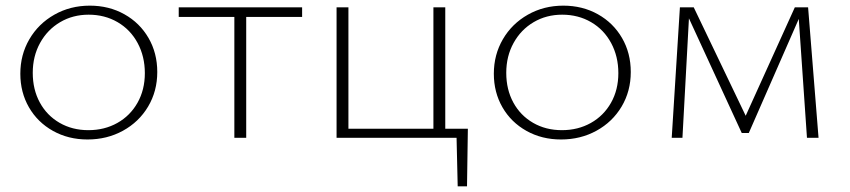

<svg xmlns="http://www.w3.org/2000/svg" viewBox="-20 -488 3012 680"><path d="M52 -227Q52 -294 84 -349Q116 -404 172.5 -436Q229 -468 298 -468Q366 -468 420.5 -437.5Q475 -407 506 -353.5Q537 -300 537 -233Q537 -165 504.5 -110.5Q472 -56 415.5 -25Q359 6 290 6Q222 6 167.5 -24.5Q113 -55 82.5 -108Q52 -161 52 -227ZM493 -229Q493 -288 467.5 -335.5Q442 -383 396.5 -409.5Q351 -436 294 -436Q238 -436 193 -409.5Q148 -383 122 -336Q96 -289 96 -230Q96 -171 121 -125Q146 -79 191 -53Q236 -27 293 -27Q350 -27 395.5 -52.5Q441 -78 467 -124Q493 -170 493 -229Z M1050 -428H852V0H810V-428H613V-462H1050Z M1634 172H1601L1597 0H1172V-462H1214V-32H1515V-462H1557V-32H1637Z M1729 -227Q1729 -294 1761 -349Q1793 -404 1849.5 -436Q1906 -468 1975 -468Q2043 -468 2097.5 -437.5Q2152 -407 2183 -353.5Q2214 -300 2214 -233Q2214 -165 2181.5 -110.5Q2149 -56 2092.5 -25Q2036 6 1967 6Q1899 6 1844.5 -24.5Q1790 -55 1759.5 -108Q1729 -161 1729 -227ZM2170 -229Q2170 -288 2144.5 -335.5Q2119 -383 2073.5 -409.5Q2028 -436 1971 -436Q1915 -436 1870 -409.5Q1825 -383 1799 -336Q1773 -289 1773 -230Q1773 -171 1798 -125Q1823 -79 1868 -53Q1913 -27 1970 -27Q2027 -27 2072.5 -52.5Q2118 -78 2144 -124Q2170 -170 2170 -229Z M2838 0 2809 -421 2632 -17H2607L2420 -423L2397 0H2359L2388 -462H2437L2621 -78L2795 -462H2842L2879 0Z"/></svg>

Font: Ysabeau SC Light
Style: Regular
Weight: 300
Designer: Christian Thalmann (Catharsis Fonts)
Version: Version 0.003